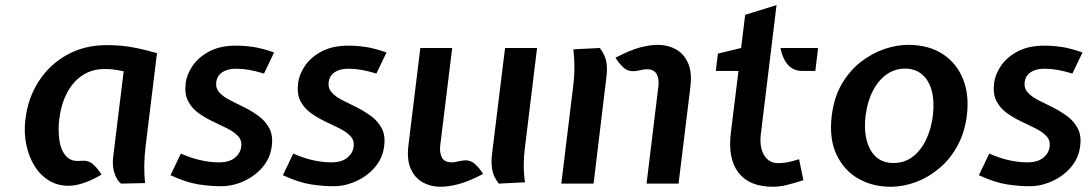

<svg xmlns="http://www.w3.org/2000/svg" viewBox="-20 -700 4147 732"><path d="M255.5 7.5Q209 11.5 173 -8.2Q137 -28 113.5 -64.5Q90 -101 80.2 -148.2Q70.5 -195.5 77 -246Q86.5 -326.5 128 -390.5Q169.5 -454.5 236 -491.2Q302.5 -528 387 -528Q415 -528 443 -525.5Q471 -523 503.5 -516.2Q536 -509.5 578.5 -497.5L535.5 -145.5Q530.5 -105.5 530 -69.8Q529.5 -34 533.5 -2L441.5 0Q428.5 -8 417.8 -36.2Q407 -64.5 411.5 -102L451.5 -428Q431 -433 412.8 -435Q394.5 -437 379.5 -437Q308.5 -437 262.8 -385.5Q217 -334 206 -246Q201 -204.5 206.2 -166.5Q211.5 -128.5 231.2 -105.5Q251 -82.5 289.5 -87Q316 -89.5 333.5 -74.8Q351 -60 367 -34.5Q338.5 -17 309.2 -6Q280 5 255.5 7.5Z M822 10Q783.5 10 737 3Q690.5 -4 630 -32L669.5 -114.5Q710.5 -96.5 746.8 -88.8Q783 -81 814.5 -81Q854.5 -81 875.8 -98.8Q897 -116.5 899.5 -140.5Q903 -165 887.5 -181.2Q872 -197.5 846 -210.5Q820 -223.5 790.8 -237.2Q761.5 -251 736 -269.5Q710.5 -288 696.8 -315.2Q683 -342.5 688 -383Q691.5 -415 713.5 -448Q735.5 -481 777 -503.5Q818.5 -526 880.5 -526Q912.5 -526 946.8 -520.8Q981 -515.5 1025 -500L986.5 -419.5Q952 -430 927.5 -434Q903 -438 879 -438Q848 -438 827.8 -424.8Q807.5 -411.5 804.5 -386.5Q801.5 -363.5 816.8 -347Q832 -330.5 858 -317.5Q884 -304.5 913 -290Q942 -275.5 967.5 -256.5Q993 -237.5 1007.2 -210Q1021.5 -182.5 1016 -142Q1010.5 -97.5 981.5 -63.2Q952.5 -29 910 -9.5Q867.5 10 822 10Z M1250.5 10Q1212 10 1165.5 3Q1119 -4 1058.5 -32L1098 -114.5Q1139 -96.5 1175.2 -88.8Q1211.5 -81 1243 -81Q1283 -81 1304.2 -98.8Q1325.5 -116.5 1328 -140.5Q1331.5 -165 1316 -181.2Q1300.5 -197.5 1274.5 -210.5Q1248.5 -223.5 1219.2 -237.2Q1190 -251 1164.5 -269.5Q1139 -288 1125.2 -315.2Q1111.5 -342.5 1116.5 -383Q1120 -415 1142 -448Q1164 -481 1205.5 -503.5Q1247 -526 1309 -526Q1341 -526 1375.2 -520.8Q1409.5 -515.5 1453.5 -500L1415 -419.5Q1380.5 -430 1356 -434Q1331.5 -438 1307.5 -438Q1276.5 -438 1256.2 -424.8Q1236 -411.5 1233 -386.5Q1230 -363.5 1245.2 -347Q1260.5 -330.5 1286.5 -317.5Q1312.5 -304.5 1341.5 -290Q1370.5 -275.5 1396 -256.5Q1421.5 -237.5 1435.8 -210Q1450 -182.5 1444.5 -142Q1439 -97.5 1410 -63.2Q1381 -29 1338.5 -9.5Q1296 10 1250.5 10Z M1658.5 12Q1622.5 12 1592.2 -4.5Q1562 -21 1546 -56.5Q1530 -92 1537.5 -149L1582.5 -517H1704L1658.5 -146.5Q1655 -118 1664.8 -99.5Q1674.5 -81 1702.5 -81Q1713 -81 1722.5 -83.8Q1732 -86.5 1745.5 -88Q1771.5 -91.5 1789.5 -75.8Q1807.5 -60 1822 -37Q1767.5 -8.5 1729 1.8Q1690.5 12 1658.5 12ZM1881.5 0Q1861 -27 1856.5 -53.5Q1852 -80 1855.5 -110L1905.5 -517H2027.5L1980.5 -131Q1977 -103.5 1976.8 -72Q1976.5 -40.5 1981.5 -5Z M2445 0 2490 -370.5Q2493.5 -399 2483.5 -417.5Q2473.5 -436 2446 -436Q2435.5 -436 2426 -433.5Q2416.5 -431 2402.5 -429Q2376 -426 2358.2 -441.5Q2340.5 -457 2326.5 -480Q2381 -508.5 2419.2 -518.8Q2457.5 -529 2489 -529Q2525.5 -529 2556 -512.5Q2586.5 -496 2602.8 -460.5Q2619 -425 2612 -368L2567 0ZM2120 0 2167 -386Q2170 -414 2170 -445.5Q2170 -477 2166 -512L2266.5 -517Q2287.5 -490 2291.8 -463.5Q2296 -437 2292 -407L2243 0Z M2926.5 12Q2836.5 12 2795.2 -42Q2754 -96 2766.5 -195.5L2795.5 -429.5H2709L2717 -495.5L2805.5 -517L2821 -643.5L2940.5 -680.5L2881 -191Q2874.5 -140 2892.8 -109Q2911 -78 2946.5 -78Q2963 -78 2981.5 -81.2Q3000 -84.5 3026.5 -93L3043 -13Q3004 -0.5 2977.5 5.8Q2951 12 2926.5 12ZM3039 -429.5Q3012 -429.5 2995 -442.8Q2978 -456 2968.8 -476Q2959.5 -496 2955.5 -517H3099L3088.5 -429.5Z M3375.5 12Q3306 12 3251.5 -19.5Q3197 -51 3168.8 -111.5Q3140.5 -172 3151 -259Q3159.5 -328.5 3189.2 -379.5Q3219 -430.5 3261.2 -463.5Q3303.5 -496.5 3351 -512.8Q3398.5 -529 3442 -529Q3520.5 -529 3574 -494Q3627.5 -459 3651.8 -398Q3676 -337 3666 -259Q3658 -195 3630.5 -144.5Q3603 -94 3562 -59.2Q3521 -24.5 3472.8 -6.2Q3424.5 12 3375.5 12ZM3386 -78.5Q3429 -78.5 3460.5 -103Q3492 -127.5 3511.2 -168.5Q3530.5 -209.5 3536.5 -259Q3543 -313.5 3532.2 -354Q3521.5 -394.5 3495.2 -416.5Q3469 -438.5 3430.5 -438.5Q3392 -438.5 3360.5 -416.5Q3329 -394.5 3308 -354Q3287 -313.5 3280 -259Q3270.5 -179.5 3298.5 -129Q3326.5 -78.5 3386 -78.5Z M3904 10Q3865.5 10 3819 3Q3772.5 -4 3712 -32L3751.5 -114.5Q3792.5 -96.5 3828.8 -88.8Q3865 -81 3896.5 -81Q3936.5 -81 3957.8 -98.8Q3979 -116.5 3981.5 -140.5Q3985 -165 3969.5 -181.2Q3954 -197.5 3928 -210.5Q3902 -223.5 3872.8 -237.2Q3843.5 -251 3818 -269.5Q3792.5 -288 3778.8 -315.2Q3765 -342.5 3770 -383Q3773.5 -415 3795.5 -448Q3817.5 -481 3859 -503.5Q3900.5 -526 3962.5 -526Q3994.5 -526 4028.8 -520.8Q4063 -515.5 4107 -500L4068.5 -419.5Q4034 -430 4009.5 -434Q3985 -438 3961 -438Q3930 -438 3909.8 -424.8Q3889.5 -411.5 3886.5 -386.5Q3883.5 -363.5 3898.8 -347Q3914 -330.5 3940 -317.5Q3966 -304.5 3995 -290Q4024 -275.5 4049.5 -256.5Q4075 -237.5 4089.2 -210Q4103.5 -182.5 4098 -142Q4092.5 -97.5 4063.5 -63.2Q4034.5 -29 3992 -9.5Q3949.5 10 3904 10Z"/></svg>

Font: Expletus Sans SemiBold
Style: Italic
Weight: 600
Italic angle: -7°
Version: Version 7.500